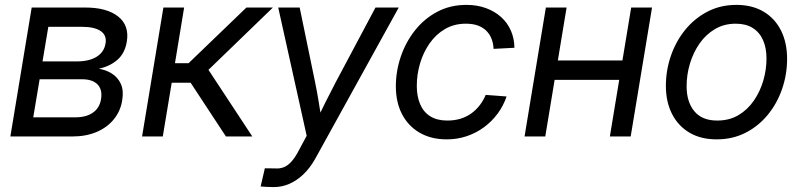

<svg xmlns="http://www.w3.org/2000/svg" viewBox="-20 -553 3244 778"><path d="M22 0 108.4 -522.5H325.2Q413.6 -522.5 459.2 -485.8Q504.9 -449.2 493.7 -383.3Q485.8 -336.9 455.6 -310.5Q425.3 -284.2 380.4 -274.4Q409.2 -270 433.3 -254.9Q457.5 -239.7 469.7 -212.9Q481.9 -186 475.1 -146Q468.3 -103 441.4 -69.8Q414.6 -36.6 371.6 -18.3Q328.6 0 272.9 0ZM114.7 -77.6H285.6Q329.1 -77.6 356.2 -96.4Q383.3 -115.2 389.2 -149.9Q396 -189 375.7 -210.4Q355.5 -231.9 311.5 -231.9H140.6ZM152.3 -304.2H292Q341.3 -304.2 371.8 -323.2Q402.3 -342.3 407.7 -377.4Q413.1 -409.7 388.2 -427Q363.3 -444.3 312.5 -444.3H175.8Z M555.7 0 642.1 -522.5H726.1L689 -296.9H744.1L978.5 -522.5H1085.9L824.7 -270L1002.4 0H895.5L752.4 -217.8H675.8L639.6 0Z M1036.1 202.6 1053.2 128.9 1094.7 129.4Q1113.3 130.9 1128.9 125Q1144.5 119.1 1158.7 104.2Q1172.9 89.4 1186.5 64.5L1222.7 -2.9L1107.4 -522.5H1194.3L1256.8 -219.7Q1265.1 -179.7 1271.5 -139.6Q1277.8 -99.6 1284.2 -60.1H1260.3Q1279.3 -99.6 1299.3 -139.6Q1319.3 -179.7 1340.3 -219.7L1501.5 -522.5H1595.7L1255.9 92.8Q1235.8 127.9 1209.7 153.1Q1183.6 178.2 1153.1 191.7Q1122.6 205.1 1089.4 205.1Q1074.7 205.1 1061 204.3Q1047.4 203.6 1036.1 202.6Z M1790 11.7Q1727.1 11.7 1680.7 -15.1Q1634.3 -42 1609.1 -90.3Q1584 -138.7 1584 -203.1Q1584 -264.6 1604 -323.5Q1624 -382.3 1661.4 -429.7Q1698.7 -477.1 1751.5 -505.1Q1804.2 -533.2 1870.1 -533.2Q1913.1 -533.2 1948.7 -520.3Q1984.4 -507.3 2010.3 -484.1Q2036.1 -460.9 2050 -429.2Q2064 -397.5 2064.5 -359.4L1980 -355Q1979 -377.4 1971.7 -396Q1964.4 -414.6 1950.7 -428.2Q1937 -441.9 1916.5 -449.5Q1896 -457 1867.7 -457Q1820.3 -457 1783.4 -435.5Q1746.6 -414.1 1720.9 -377.4Q1695.3 -340.8 1682.1 -296.1Q1668.9 -251.5 1668.9 -204.6Q1668.9 -162.6 1682.4 -130.9Q1695.8 -99.1 1723.4 -81.8Q1751 -64.5 1792.5 -64.5Q1821.3 -64.5 1845.5 -71.8Q1869.6 -79.1 1889.2 -93Q1908.7 -106.9 1923.6 -126.2Q1938.5 -145.5 1948.2 -168.5L2032.7 -162.1Q2020 -124.5 1996.6 -92.8Q1973.1 -61 1941.4 -37.6Q1909.7 -14.2 1871.3 -1.2Q1833 11.7 1790 11.7Z M2521 -308.1 2508.3 -229.5H2207.5L2220.7 -308.1ZM2275.9 -522.5 2189.5 0H2105.5L2191.9 -522.5ZM2622.1 -522.5 2535.6 0H2451.2L2537.6 -522.5Z M2883.8 11.7Q2819.8 11.7 2773.9 -15.4Q2728 -42.5 2703.1 -91.3Q2678.2 -140.1 2678.2 -205.1Q2678.2 -267.1 2698.2 -325.9Q2718.3 -384.8 2755.9 -431.4Q2793.5 -478 2846.2 -505.6Q2898.9 -533.2 2963.9 -533.2Q3027.8 -533.2 3074 -505.9Q3120.1 -478.5 3144.8 -429.2Q3169.4 -379.9 3169.4 -314.5Q3169.4 -252 3149.4 -193.4Q3129.4 -134.8 3091.6 -88.4Q3053.7 -42 3001.2 -15.1Q2948.7 11.7 2883.8 11.7ZM2886.2 -64.5Q2935.1 -64.5 2972.2 -86.4Q3009.3 -108.4 3034.7 -145.3Q3060.1 -182.1 3073 -226.6Q3085.9 -271 3085.9 -315.9Q3085.9 -358.9 3071.8 -390.6Q3057.6 -422.4 3030 -439.7Q3002.4 -457 2961.4 -457Q2914.1 -457 2877 -435.1Q2839.8 -413.1 2814.5 -376.5Q2789.1 -339.8 2775.6 -294.9Q2762.2 -250 2762.2 -203.6Q2762.2 -140.1 2793.5 -102.3Q2824.7 -64.5 2886.2 -64.5Z"/></svg>

Font: Inter 28pt
Style: Italic
Weight: 400
Italic angle: -9.3988°
Designer: Rasmus Andersson
Foundry: rsms
Version: Version 4.001;git-66647c0bb